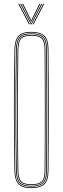

<svg xmlns="http://www.w3.org/2000/svg" viewBox="-20 -970 324 995"><path d="M143 5Q95.8 5 75.8 -16Q55.8 -37 55 -85Q53.5 -169.5 52.8 -246.9Q52 -324.2 52 -399.5Q52 -474.8 52.8 -552.2Q53.5 -629.8 55 -714Q55.8 -762.8 75.8 -783.9Q95.8 -805 143 -805Q187 -805 209 -785.5Q231 -766 231.2 -714Q231.8 -634.2 232.1 -557.4Q232.5 -480.5 232.5 -403.6Q232.5 -326.8 232.1 -247.8Q231.8 -168.8 231.2 -85Q231 -33.8 209 -14.4Q187 5 143 5ZM143 1Q186.2 1 206.6 -17.8Q227 -36.5 227.2 -85Q227.8 -163.8 228.1 -240.4Q228.5 -317 228.5 -394.1Q228.5 -471.2 228.1 -550.6Q227.8 -630 227.2 -714Q227 -763.2 206.6 -782.1Q186.2 -801 143 -801Q98 -801 78.9 -781.2Q59.8 -761.5 59 -714Q57.5 -626.2 56.8 -548.4Q56 -470.5 56 -396.2Q56 -322 56.8 -245.8Q57.5 -169.5 59 -85Q59.8 -38.2 79 -18.6Q98.2 1 143 1ZM143 -3Q99.2 -3 81.5 -21.6Q63.8 -40.2 63 -85Q61.5 -172.2 60.8 -250Q60 -327.8 60 -402.2Q60 -476.8 60.8 -553.2Q61.5 -629.8 63 -714Q63.8 -760 81.5 -778.5Q99.2 -797 143 -797Q184.2 -797 203.6 -779.4Q223 -761.8 223.2 -714Q223.8 -636 224.1 -559.1Q224.5 -482.2 224.5 -404.9Q224.5 -327.5 224.1 -248Q223.8 -168.5 223.2 -85Q223 -38 203.5 -20.5Q184 -3 143 -3ZM143 -7Q183 -7 201 -23.4Q219 -39.8 219.2 -85Q219.8 -162 220.1 -238.6Q220.5 -315.2 220.5 -392.9Q220.5 -470.5 220.1 -550.5Q219.8 -630.5 219.2 -714Q219 -760 201 -776.5Q183 -793 143 -793Q101.2 -793 84.5 -775.6Q67.8 -758.2 67 -713.8Q65.5 -626 64.8 -548.1Q64 -470.2 64 -396.1Q64 -322 64.8 -245.8Q65.5 -169.5 67 -85.2Q67.8 -41.5 84.5 -24.2Q101.2 -7 143 -7ZM143 -11Q102.2 -11 87 -27.5Q71.8 -44 71 -85.2Q69 -201.5 68.4 -302.1Q67.8 -402.8 68.4 -502Q69 -601.2 71 -713.8Q71.8 -755.8 87 -772.4Q102.2 -789 143 -789Q181.8 -789 198.4 -773.5Q215 -758 215.2 -714Q215.8 -637.5 216.1 -560.8Q216.5 -484 216.5 -406Q216.5 -328 216.1 -248Q215.8 -168 215.2 -85Q215 -42 198.4 -26.5Q181.8 -11 143 -11ZM143 -15Q179.8 -15 195.4 -29.2Q211 -43.5 211.2 -85Q211.8 -160 212.1 -237Q212.5 -314 212.5 -392.6Q212.5 -471.2 212.1 -551.6Q211.8 -632 211.2 -714Q211 -756 195.5 -770.5Q180 -785 143 -785Q103.8 -785 89.8 -769.4Q75.8 -753.8 75 -713.8Q73 -597.2 72.4 -496.6Q71.8 -396 72.4 -296.9Q73 -197.8 75 -85.2Q75.8 -46 89.8 -30.5Q103.8 -15 143 -15ZM75 -949.8H80L135 -844H130ZM85 -949.8H90L137 -857.8L141 -849.5H143L147 -857.8L194 -949.8H199L144 -844H140ZM95 -949.8H100L137.5 -873.8L141 -864H143L146.5 -873.8L184 -949.8H189L149 -869.2L144 -858.2H140L135 -869.2ZM204 -949.8H209L154 -844H149Z"/></svg>

Font: Big Shoulders Inline Thin
Style: Regular
Weight: 100
Designer: Patric King
Foundry: XO Type Co
Version: Version 2.002